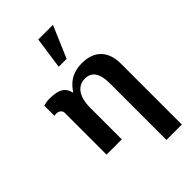

<svg xmlns="http://www.w3.org/2000/svg" viewBox="-297 -906 1201 1201"><g transform="rotate(-45 304.0 -305.5)"><path d="M226 -279C226 -376 264 -432 332 -432C392 -432 421 -388 421 -299V200H557V-339C557 -451 495 -514 386 -514C316 -514 265 -488 226 -433L217 -421C203 -483 161 -500 85 -500C64 -500 53 -498 32 -492V-402C35 -403 45 -404 52 -404C73 -404 91 -388 91 -371V0H226ZM428 -811H298L268 -600H338Z"/></g></svg>

Font: Perun
Style: Bold
Weight: 700
Foundry: Copyright (c) Stefan Peev, Context Ltd, 2016
Version: Version 1.089